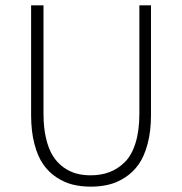

<svg xmlns="http://www.w3.org/2000/svg" viewBox="-20 -679 674 711"><path d="M95.2 -252.9V-659.2H141.1V-257.8Q141.1 -207 150.4 -167.2Q159.7 -127.4 175.8 -101.8Q191.9 -76.2 214.6 -59.8Q237.3 -43.5 262 -36.6Q286.6 -29.8 315.9 -29.8Q353.5 -29.8 384.5 -41.3Q415.5 -52.7 441.4 -77.9Q467.3 -103 481.7 -148.9Q496.1 -194.8 496.1 -257.8V-659.2H539.1V-252.9Q539.1 -192.9 526.6 -146.2Q514.2 -99.6 493.4 -70.3Q472.7 -41 443.4 -22Q414.1 -2.9 383.1 4.6Q352.1 12.2 315.9 12.2Q280.3 12.2 249.5 4.6Q218.8 -2.9 189.7 -22Q160.6 -41 140.1 -70.3Q119.6 -99.6 107.4 -146.2Q95.2 -192.9 95.2 -252.9Z"/></svg>

Font: Source Sans Pro Light
Style: Regular
Weight: 300
Designer: Paul D. Hunt
Foundry: Adobe Systems Incorporated
Version: Version 2.020;PS 2.0;hotconv 1.0.86;makeotf.lib2.5.63406